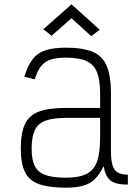

<svg xmlns="http://www.w3.org/2000/svg" viewBox="-20 -852 640 886"><path d="M284 14Q205 14 159.5 -2.5Q114 -19 95 -58.5Q76 -98 76 -166Q76 -238 95 -279Q114 -320 159.5 -337Q205 -354 284 -354H442V-419Q442 -483 427.5 -519Q413 -555 378.5 -570.5Q344 -586 284 -586Q241 -586 213.5 -577Q186 -568 169 -546Q152 -524 140 -486L92 -498Q108 -549 130.5 -578.5Q153 -608 190 -620Q227 -632 284 -632Q363 -632 408.5 -612.5Q454 -593 473 -546.5Q492 -500 492 -419V-156Q492 -114 499 -90Q506 -66 523.5 -56Q541 -46 570 -46V0Q515 0 491 -18Q467 -36 458 -85Q440 -48 418 -26Q396 -4 364 5Q332 14 284 14ZM284 -32Q344 -32 378.5 -49Q413 -66 427.5 -106Q442 -146 442 -216V-308H284Q224 -308 189.5 -295Q155 -282 140.5 -251Q126 -220 126 -166Q126 -115 140.5 -86Q155 -57 189.5 -44.5Q224 -32 284 -32ZM401 -685 310 -768 218 -687 180 -717 310 -832 440 -715Z"/></svg>

Font: Victor Mono Thin Thin
Style: Regular
Weight: 250
Monospace: yes
Version: Version 1.561;gftools[0.9.30]